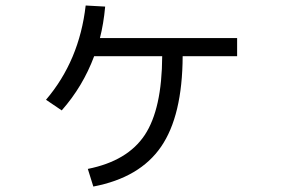

<svg xmlns="http://www.w3.org/2000/svg" viewBox="-20 -643 1040 697"><path d="M840.8 -504.9V-439H643.1Q642.1 -223.1 564.9 -110.6Q487.8 2 318.8 34.2L298.8 -29.8Q442.9 -58.6 505.4 -152.8Q567.9 -247.1 568.8 -439H321.8Q280.8 -329.1 204.1 -242.2L147 -280.8Q268.1 -422.9 291 -623L361.8 -619.1Q356 -556.2 342.8 -504.9Z"/></svg>

Font: WebKoruri
Style: Regular
Weight: 400
Foundry: lindwurm / mohemohe
Version: Version 1.00